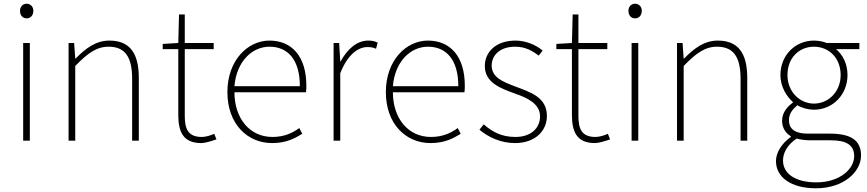

<svg xmlns="http://www.w3.org/2000/svg" viewBox="-20 -759 4678 1036"><path d="M105 0H141V-527H105ZM124 -660C144 -660 160 -675 160 -701C160 -723 144 -739 124 -739C103 -739 88 -723 88 -701C88 -675 103 -660 124 -660Z M350 0H386V-403C453 -472 501 -507 566 -507C656 -507 693 -450 693 -334V0H729V-339C729 -475 678 -540 570 -540C497 -540 442 -498 388 -443H386L380 -527H350Z M1066 13C1084 13 1117 4 1148 -7L1136 -37C1117 -28 1089 -20 1069 -20C992 -20 977 -67 977 -135V-494H1133V-527H977V-681H946L942 -527L858 -522V-494H942V-140C942 -48 968 13 1066 13Z M1448 13C1526 13 1571 -13 1611 -37L1595 -68C1555 -39 1510 -20 1450 -20C1326 -20 1245 -122 1245 -261H1631C1633 -275 1633 -286 1633 -297C1633 -453 1556 -540 1434 -540C1317 -540 1207 -434 1207 -262C1207 -90 1315 13 1448 13ZM1245 -294C1256 -427 1340 -507 1434 -507C1533 -507 1598 -437 1598 -294Z M1780 0H1816V-364C1857 -468 1915 -505 1962 -505C1983 -505 1992 -503 2009 -496L2018 -529C2000 -538 1985 -540 1967 -540C1904 -540 1853 -492 1818 -428H1816L1810 -527H1780Z M2303 13C2381 13 2426 -13 2466 -37L2450 -68C2410 -39 2365 -20 2305 -20C2181 -20 2100 -122 2100 -261H2486C2488 -275 2488 -286 2488 -297C2488 -453 2411 -540 2289 -540C2172 -540 2062 -434 2062 -262C2062 -90 2170 13 2303 13ZM2100 -294C2111 -427 2195 -507 2289 -507C2388 -507 2453 -437 2453 -294Z M2759 13C2870 13 2931 -55 2931 -133C2931 -236 2840 -262 2756 -294C2693 -318 2633 -342 2633 -405C2633 -457 2673 -507 2760 -507C2815 -507 2852 -485 2887 -459L2908 -486C2871 -518 2815 -540 2762 -540C2653 -540 2596 -476 2596 -403C2596 -312 2682 -282 2762 -253C2824 -231 2894 -200 2894 -131C2894 -71 2849 -20 2761 -20C2683 -20 2634 -50 2590 -88L2567 -59C2614 -20 2680 13 2759 13Z M3190 13C3208 13 3241 4 3272 -7L3260 -37C3241 -28 3213 -20 3193 -20C3116 -20 3101 -67 3101 -135V-494H3257V-527H3101V-681H3070L3066 -527L2982 -522V-494H3066V-140C3066 -48 3092 13 3190 13Z M3388 0H3424V-527H3388ZM3407 -660C3427 -660 3443 -675 3443 -701C3443 -723 3427 -739 3407 -739C3386 -739 3371 -723 3371 -701C3371 -675 3386 -660 3407 -660Z M3633 0H3669V-403C3736 -472 3784 -507 3849 -507C3939 -507 3976 -450 3976 -334V0H4012V-339C4012 -475 3961 -540 3853 -540C3780 -540 3725 -498 3671 -443H3669L3663 -527H3633Z M4383 257C4531 257 4626 169 4626 80C4626 -1 4573 -38 4457 -38H4340C4259 -38 4237 -71 4237 -111C4237 -147 4259 -172 4283 -191C4307 -176 4342 -167 4372 -167C4474 -167 4553 -249 4553 -354C4553 -414 4528 -463 4491 -494H4617V-527H4441C4426 -533 4402 -540 4372 -540C4271 -540 4191 -461 4191 -354C4191 -290 4225 -238 4258 -209V-205C4235 -189 4200 -156 4200 -108C4200 -68 4220 -40 4247 -24V-20C4198 15 4167 64 4167 110C4167 198 4249 257 4383 257ZM4372 -200C4296 -200 4229 -263 4229 -354C4229 -449 4294 -507 4372 -507C4451 -507 4516 -448 4516 -354C4516 -263 4449 -200 4372 -200ZM4385 225C4270 225 4205 177 4205 107C4205 68 4226 24 4278 -11C4307 -4 4335 -2 4342 -2H4462C4545 -2 4589 22 4589 84C4589 153 4511 225 4385 225Z"/></svg>

Font: Harano Aji Gothic ExtraLight
Style: Regular
Weight: 250
Foundry: Masamichi Hosoda
Version: HaranoAjiGothic-ExtraLight version 20230610;ttx 4.39.4